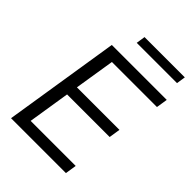

<svg xmlns="http://www.w3.org/2000/svg" viewBox="-247 -984 1100 1100"><g transform="rotate(45 303.0 -434.5)"><path d="M49.1 0 160.6 -705H605.7L595 -636.4H230L191 -392H535.6L524.9 -323.4H179.8L139.4 -68.6H504.4L493.7 0ZM253 -814.5 261.3 -869.4H587.7L579.4 -814.5Z"/></g></svg>

Font: Nunito Sans 12pt ExtraLight
Style: Italic
Weight: 200
Italic angle: -9°
Designer: Vernon Adams
Foundry: Vernon Adams
Version: Version 3.101;gftools[0.9.27]